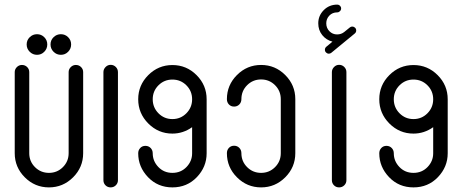

<svg xmlns="http://www.w3.org/2000/svg" viewBox="-20 -813 2006 833"><path d="M277.8 -500Q277.8 -512.7 287.1 -522Q296.4 -531.2 309.1 -531.2Q322.3 -531.2 331.5 -522.2Q340.8 -513.2 340.8 -500V-148.4Q340.8 -87.4 297.1 -43.7Q253.4 0 192.4 0Q131.3 0 87.6 -43.7Q43.9 -87.4 43.9 -148.4V-500Q43.9 -512.7 53.2 -522Q62.5 -531.2 75.2 -531.2Q88.4 -531.2 97.7 -522.2Q106.9 -513.2 106.9 -500V-148.4Q106.9 -112.8 131.8 -87.9Q156.7 -63 192.4 -63Q228 -63 252.9 -87.9Q277.8 -112.8 277.8 -148.4ZM108.9 -651.6Q122.1 -664.6 140.6 -664.6Q159.2 -664.6 172.1 -651.6Q185.1 -638.7 185.1 -620.1Q185.1 -601.6 172.1 -588.4Q159.2 -575.2 140.6 -575.2Q122.1 -575.2 108.9 -588.4Q95.7 -601.6 95.7 -620.1Q95.7 -638.7 108.9 -651.6ZM212.4 -651.6Q225.6 -664.6 244.1 -664.6Q262.7 -664.6 275.6 -651.6Q288.6 -638.7 288.6 -620.1Q288.6 -601.6 275.6 -588.4Q262.7 -575.2 244.1 -575.2Q225.6 -575.2 212.4 -588.4Q199.2 -601.6 199.2 -620.1Q199.2 -638.7 212.4 -651.6Z M428.7 -500Q428.7 -512.7 438 -522.2Q447.3 -531.7 460 -531.7Q473.1 -531.7 482.4 -522.5Q491.7 -513.2 491.7 -500V-31.2Q491.7 -18.1 482.4 -9Q473.1 0 460 0Q446.8 0 437.7 -9Q428.7 -18.1 428.7 -31.2Z M579.6 -147.9Q579.6 -161.6 588.4 -170.9Q597.2 -180.2 610.8 -180.2Q624.5 -180.2 633.5 -170.9Q642.6 -161.6 642.6 -147.9Q642.6 -113.8 667 -88.4Q691.4 -63 728 -63Q764.6 -63 789.1 -88.4Q813.5 -113.8 813.5 -147.9V-261.2Q774.4 -233.4 728 -233.4Q667 -233.4 623.3 -277.3Q579.6 -321.3 579.6 -382.3Q579.6 -443.4 623.3 -487.1Q667 -530.8 728 -530.8Q789.1 -530.8 832.8 -487.1Q876.5 -443.4 876.5 -382.3V-147.9Q876.5 -88.9 834 -44.4Q791.5 0 728 0Q664.6 0 622.1 -44.4Q579.6 -88.9 579.6 -147.9ZM788.6 -442.9Q763.7 -467.8 728 -467.8Q692.4 -467.8 667.5 -442.9Q642.6 -418 642.6 -382.3Q642.6 -346.7 667.5 -321.5Q692.4 -296.4 728 -296.4Q763.7 -296.4 788.6 -321.5Q813.5 -346.7 813.5 -382.3Q813.5 -418 788.6 -442.9Z M1261.2 -382.8V-148.4Q1261.2 -87.4 1217.5 -43.7Q1173.8 0 1112.8 0Q1051.8 0 1008.1 -43.7Q964.4 -87.4 964.4 -148.4Q964.4 -162.1 973.1 -171.4Q981.9 -180.7 995.6 -180.7Q1009.3 -180.7 1018.3 -171.4Q1027.3 -162.1 1027.3 -148.4Q1027.3 -112.8 1052.2 -87.9Q1077.1 -63 1112.8 -63Q1148.4 -63 1173.3 -87.9Q1198.2 -112.8 1198.2 -148.4V-382.8Q1198.2 -418.5 1173.3 -443.4Q1148.4 -468.3 1112.8 -468.3Q1077.1 -468.3 1052.2 -443.4Q1027.3 -418.5 1027.3 -382.8Q1027.3 -369.1 1018.3 -359.9Q1009.3 -350.6 995.6 -350.6Q981.9 -350.6 973.1 -359.9Q964.4 -369.1 964.4 -382.8Q964.4 -443.8 1008.1 -487.5Q1051.8 -531.2 1112.8 -531.2Q1173.8 -531.2 1217.5 -487.5Q1261.2 -443.8 1261.2 -382.8Z M1389.6 -597.2Q1389.6 -605 1396 -610.4L1422.4 -632.3Q1395.5 -639.2 1378.2 -660.6Q1360.8 -682.1 1360.8 -711.9Q1360.8 -745.1 1384.5 -769Q1408.2 -793 1443.4 -793Q1450.2 -793 1455.1 -788.1Q1460 -783.2 1460 -776.4Q1460 -769.5 1454.8 -764.4Q1449.7 -759.3 1442.9 -759.3Q1422.4 -759.3 1408.9 -745.4Q1395.5 -731.4 1395.5 -711.9Q1395.5 -691.4 1409.2 -677.5Q1422.9 -663.6 1442.4 -663.6Q1460.4 -663.6 1473.6 -674.3L1497.6 -693.8Q1502.4 -697.8 1508.3 -697.8Q1515.1 -697.8 1520.3 -692.9Q1525.4 -688 1525.4 -680.7Q1525.4 -672.9 1519 -667.5L1417.5 -584Q1412.6 -580.1 1406.7 -580.1Q1399.9 -580.1 1394.8 -585Q1389.6 -589.8 1389.6 -597.2ZM1419.9 -500Q1419.9 -512.7 1429.2 -522.2Q1438.5 -531.7 1451.2 -531.7Q1464.4 -531.7 1473.6 -522.5Q1482.9 -513.2 1482.9 -500V-31.2Q1482.9 -18.1 1473.6 -9Q1464.4 0 1451.2 0Q1438 0 1429 -9Q1419.9 -18.1 1419.9 -31.2Z M1625.5 -147.9Q1625.5 -161.6 1634.3 -170.9Q1643.1 -180.2 1656.7 -180.2Q1670.4 -180.2 1679.4 -170.9Q1688.5 -161.6 1688.5 -147.9Q1688.5 -113.8 1712.9 -88.4Q1737.3 -63 1773.9 -63Q1810.5 -63 1835 -88.4Q1859.4 -113.8 1859.4 -147.9V-261.2Q1820.3 -233.4 1773.9 -233.4Q1712.9 -233.4 1669.2 -277.3Q1625.5 -321.3 1625.5 -382.3Q1625.5 -443.4 1669.2 -487.1Q1712.9 -530.8 1773.9 -530.8Q1835 -530.8 1878.7 -487.1Q1922.4 -443.4 1922.4 -382.3V-147.9Q1922.4 -88.9 1879.9 -44.4Q1837.4 0 1773.9 0Q1710.4 0 1668 -44.4Q1625.5 -88.9 1625.5 -147.9ZM1834.5 -442.9Q1809.6 -467.8 1773.9 -467.8Q1738.3 -467.8 1713.4 -442.9Q1688.5 -418 1688.5 -382.3Q1688.5 -346.7 1713.4 -321.5Q1738.3 -296.4 1773.9 -296.4Q1809.6 -296.4 1834.5 -321.5Q1859.4 -346.7 1859.4 -382.3Q1859.4 -418 1834.5 -442.9Z"/></svg>

Font: Fandogh
Style: Regular
Weight: 400
Designer: Amin Abedi
Version: Version 1.00